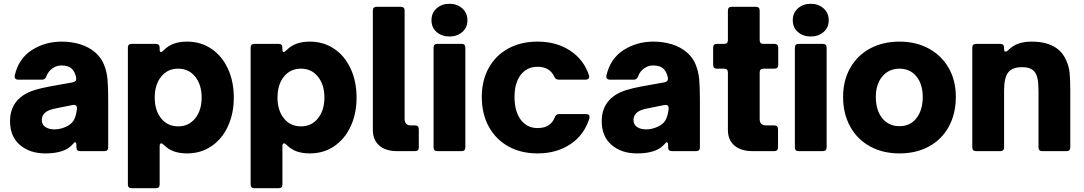

<svg xmlns="http://www.w3.org/2000/svg" viewBox="-20 -799 5729 1015"><path d="M33 -159Q33 -249 104 -296Q131 -313 163.5 -323Q196 -333 238 -341L366 -364Q375 -366 379.5 -371.5Q384 -377 383 -387Q377 -417 362 -433Q343 -453 305 -453Q279 -453 257 -437.5Q235 -422 225 -395Q219 -378 203 -378H76Q65 -378 60.5 -384Q56 -390 58 -400Q78 -489 148 -534Q218 -579 306 -579Q358 -579 403.5 -565Q449 -551 482 -523Q515 -495 530 -457Q545 -419 548.5 -378Q552 -337 552 -269V-20Q552 0 532 0H404Q384 0 384 -20V-29Q384 -47 377 -47Q372 -47 368 -40Q355 -26 344 -18Q301 12 219 12Q138 12 85.5 -32.5Q33 -77 33 -159ZM329 -129Q358 -142 370.5 -164.5Q383 -187 387 -225V-227Q387 -237 381 -241.5Q375 -246 365 -244L285 -228Q257 -223 241.5 -217Q226 -211 216 -201Q201 -186 201 -165Q201 -140 220 -127.5Q239 -115 268 -115Q298 -115 329 -129Z M1216 -283Q1216 -198 1184.5 -130.5Q1153 -63 1097 -25.5Q1041 12 969 12Q930 12 900 1.5Q870 -9 846 -33Q839 -41 832 -41Q824 -41 824 -26V176Q824 196 804 196H676Q656 196 656 176V-547Q656 -567 676 -567H804Q824 -567 824 -547V-536Q824 -524 831 -524Q836 -524 846 -534Q870 -558 900 -568.5Q930 -579 969 -579Q1041 -579 1097 -541.5Q1153 -504 1184.5 -436.5Q1216 -369 1216 -283ZM798 -283Q798 -215 832 -173Q866 -131 922 -131Q978 -131 1012 -173.5Q1046 -216 1046 -283Q1046 -351 1012 -393.5Q978 -436 922 -436Q866 -436 832 -394Q798 -352 798 -283Z M1865 -283Q1865 -198 1833.5 -130.5Q1802 -63 1746 -25.5Q1690 12 1618 12Q1579 12 1549 1.5Q1519 -9 1495 -33Q1488 -41 1481 -41Q1473 -41 1473 -26V176Q1473 196 1453 196H1325Q1305 196 1305 176V-547Q1305 -567 1325 -567H1453Q1473 -567 1473 -547V-536Q1473 -524 1480 -524Q1485 -524 1495 -534Q1519 -558 1549 -568.5Q1579 -579 1618 -579Q1690 -579 1746 -541.5Q1802 -504 1833.5 -436.5Q1865 -369 1865 -283ZM1447 -283Q1447 -215 1481 -173Q1515 -131 1571 -131Q1627 -131 1661 -173.5Q1695 -216 1695 -283Q1695 -351 1661 -393.5Q1627 -436 1571 -436Q1515 -436 1481 -394Q1447 -352 1447 -283Z M2081 0Q2019 0 1985 -29.5Q1951 -59 1951 -113V-743Q1951 -763 1971 -763H2099Q2119 -763 2119 -743V-171Q2119 -136 2152 -136H2174Q2194 -136 2194 -116V-20Q2194 0 2174 0Z M2292 0Q2272 0 2272 -20V-547Q2272 -567 2292 -567H2420Q2440 -567 2440 -547V-20Q2440 0 2420 0ZM2261 -692Q2261 -731 2288.5 -755Q2316 -779 2356 -779Q2396 -779 2423.5 -755Q2451 -731 2451 -692Q2451 -653 2423.5 -629.5Q2396 -606 2356 -606Q2316 -606 2288.5 -629.5Q2261 -653 2261 -692Z M2527 -287Q2527 -373 2563.5 -439.5Q2600 -506 2667 -542.5Q2734 -579 2822 -579Q2922 -579 2994.5 -531Q3067 -483 3094 -400Q3095 -398 3095 -393Q3095 -386 3090 -382Q3085 -378 3077 -378H2933Q2917 -378 2910 -394Q2886 -446 2822 -446Q2766 -446 2733 -403.5Q2700 -361 2700 -287Q2700 -210 2733 -166Q2766 -122 2822 -122Q2891 -122 2913 -179Q2919 -196 2936 -196H3078Q3089 -196 3093.5 -190.5Q3098 -185 3096 -175Q3070 -87 2996.5 -37.5Q2923 12 2822 12Q2734 12 2667.5 -25Q2601 -62 2564 -129.5Q2527 -197 2527 -287Z M3161 -159Q3161 -249 3232 -296Q3259 -313 3291.5 -323Q3324 -333 3366 -341L3494 -364Q3503 -366 3507.5 -371.5Q3512 -377 3511 -387Q3505 -417 3490 -433Q3471 -453 3433 -453Q3407 -453 3385 -437.5Q3363 -422 3353 -395Q3347 -378 3331 -378H3204Q3193 -378 3188.5 -384Q3184 -390 3186 -400Q3206 -489 3276 -534Q3346 -579 3434 -579Q3486 -579 3531.5 -565Q3577 -551 3610 -523Q3643 -495 3658 -457Q3673 -419 3676.5 -378Q3680 -337 3680 -269V-20Q3680 0 3660 0H3532Q3512 0 3512 -20V-29Q3512 -47 3505 -47Q3500 -47 3496 -40Q3483 -26 3472 -18Q3429 12 3347 12Q3266 12 3213.5 -32.5Q3161 -77 3161 -159ZM3457 -129Q3486 -142 3498.5 -164.5Q3511 -187 3515 -225V-227Q3515 -237 3509 -241.5Q3503 -246 3493 -244L3413 -228Q3385 -223 3369.5 -217Q3354 -211 3344 -201Q3329 -186 3329 -165Q3329 -140 3348 -127.5Q3367 -115 3396 -115Q3426 -115 3457 -129Z M3959 0Q3897 0 3862.5 -29.5Q3828 -59 3828 -113V-416Q3828 -436 3808 -436H3770Q3750 -436 3750 -456V-547Q3750 -567 3770 -567H3808Q3828 -567 3828 -587V-743Q3828 -763 3848 -763H3976Q3996 -763 3996 -743V-587Q3996 -567 4016 -567H4074Q4094 -567 4094 -547V-456Q4094 -436 4074 -436H4016Q3996 -436 3996 -416V-170Q3996 -136 4030 -136H4073Q4093 -136 4093 -116V-20Q4093 0 4073 0Z M4202 0Q4182 0 4182 -20V-547Q4182 -567 4202 -567H4330Q4350 -567 4350 -547V-20Q4350 0 4330 0ZM4171 -692Q4171 -731 4198.5 -755Q4226 -779 4266 -779Q4306 -779 4333.5 -755Q4361 -731 4361 -692Q4361 -653 4333.5 -629.5Q4306 -606 4266 -606Q4226 -606 4198.5 -629.5Q4171 -653 4171 -692Z M4437 -287Q4437 -373 4474.5 -439.5Q4512 -506 4579.5 -542.5Q4647 -579 4735 -579Q4823 -579 4890.5 -542Q4958 -505 4995.5 -439Q5033 -373 5033 -287Q5033 -198 4996 -130Q4959 -62 4891.5 -25Q4824 12 4735 12Q4647 12 4579.5 -25Q4512 -62 4474.5 -130Q4437 -198 4437 -287ZM4858 -287Q4858 -354 4824.5 -395Q4791 -436 4735 -436Q4679 -436 4644.5 -395Q4610 -354 4610 -287Q4610 -216 4644 -174Q4678 -132 4735 -132Q4792 -132 4825 -174.5Q4858 -217 4858 -287Z M5140 0Q5120 0 5120 -20V-547Q5120 -567 5140 -567H5268Q5288 -567 5288 -547V-541Q5288 -526 5296 -526Q5303 -526 5310 -534Q5334 -558 5364 -568.5Q5394 -579 5433 -579Q5573 -579 5616 -481Q5631 -448 5634.5 -414.5Q5638 -381 5638 -317V-20Q5638 0 5618 0H5490Q5470 0 5470 -20V-319Q5470 -361 5464.5 -385Q5459 -409 5446 -423Q5426 -444 5384 -444Q5330 -444 5309 -415Q5288 -387 5288 -319V-20Q5288 0 5268 0Z"/></svg>

Font: Open Sauce Two Black
Style: Regular
Weight: 900
Designer: Alfredo Marco Pradil
Foundry: Creative Sauce Fz LLC
Version: Version 1.477